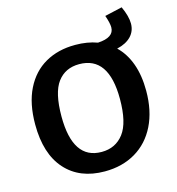

<svg xmlns="http://www.w3.org/2000/svg" viewBox="-124 -958 991 1076"><g transform="rotate(-15 372.0 -420.0)"><path d="M692 -365Q692 -249 650 -164Q608 -79 531 -33.5Q454 12 352 12Q207 12 124.5 -80Q42 -172 42 -343Q42 -464 83.5 -547.5Q125 -631 199.5 -673.5Q274 -716 373 -716Q444 -716 501 -695Q595 -700 595 -759Q595 -783 579 -829L680 -852Q707 -793 707 -751Q707 -707 678 -677Q649 -647 596 -635Q643 -590 667.5 -522Q692 -454 692 -365ZM538 -359Q538 -606 367 -606Q286 -606 241 -546Q196 -486 196 -348Q196 -98 363 -98Q444 -98 491 -159.5Q538 -221 538 -359Z"/></g></svg>

Font: Bitter Pro
Style: Bold
Weight: 700
Designer: Sol Matas, and Bitter project Authors
Foundry: Sol Matas
Version: Version 1.010